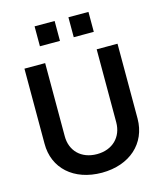

<svg xmlns="http://www.w3.org/2000/svg" viewBox="-138 -1063 999 1176"><g transform="rotate(-15 361.5 -475.5)"><path d="M321 -835.2V-961.6H193.9V-835.2ZM535.5 -835.2V-961.6H408.4V-835.2ZM524.9 -263.5C524.5 -171.9 460.9 -106.5 361.5 -106.5C261 -106.5 197.8 -171.9 198.2 -263.5V-727.3H66.8V-252.1C65.7 -95.9 182.9 11 361.5 11.4C538.4 11 656.2 -95.9 657 -252.1V-727.3H524.9Z"/></g></svg>

Font: Riot Sans 2.0
Style: Bold
Weight: 600
Designer: Rasmus Andersson
Foundry: rsms
Version: Version 3.006;hotconv 1.0.109;makeotfexe 2.5.65596